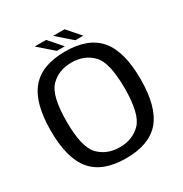

<svg xmlns="http://www.w3.org/2000/svg" viewBox="-182 -927 1018 1069"><g transform="rotate(-30 327.0 -392.0)"><path d="M323 5Q472 5 541.8 -77Q611.5 -159 611.5 -337.5Q611.5 -515.5 541.8 -598Q472 -680.5 323 -680.5Q173.5 -680.5 104 -598Q34.5 -515.5 34.5 -337.5Q34.5 -159 104.2 -77Q174 5 323 5ZM323 -66Q240 -66 188.2 -119.5Q136.5 -173 136.5 -337.5Q136.5 -503 188.2 -556.2Q240 -609.5 323 -609.5Q406 -609.5 457.8 -556.2Q509.5 -503 509.5 -337.5Q509.5 -173 457.8 -119.5Q406 -66 323 -66ZM405 -706H456L383.5 -789H310ZM286.5 -706H337.5L265 -789H191.5Z"/></g></svg>

Font: Anybody UltraCondensed Thin
Style: Regular
Weight: 400
Version: Version 1.111